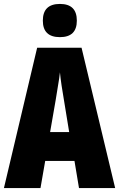

<svg xmlns="http://www.w3.org/2000/svg" viewBox="-20 -957 606 977"><path d="M198 -852Q198 -768 285 -768Q371 -768 371 -852Q371 -937 285 -937Q198 -937 198 -852ZM235 -285 263 -446Q269 -486 275.5 -523Q282 -560 285 -589Q288 -558 293.5 -521Q299 -484 306 -444L332 -285ZM566 0 395 -714H169L0 0H186L210 -138H359L382 0Z"/></svg>

Font: Noto Sans Display Condensed Black
Style: Regular
Weight: 900
Width: 3
Designer: Monotype Design team
Foundry: Monotype Imaging Inc.
Version: 1.000